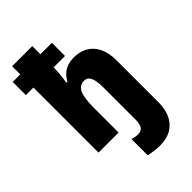

<svg xmlns="http://www.w3.org/2000/svg" viewBox="-296 -857 1194 1194"><g transform="rotate(-45 301.0 -260.0)"><path d="M362.8 240.2Q342.3 240.2 313.5 236.3Q284.7 232.4 267.6 228V85.4Q282.2 89.8 294.2 91.8Q306.2 93.8 320.3 93.8Q343.3 93.8 357.2 77.1Q371.1 60.5 371.1 18.6V-269Q371.1 -324.2 357.7 -352.1Q344.2 -379.9 316.4 -379.9Q288.1 -379.9 271 -362.5Q253.9 -345.2 246.8 -308.1Q239.7 -271 239.7 -211.4V0H63V-572.3H-3.4V-688H63V-759.8H240.2V-688H340.8V-572.3H240.2V-558.6Q240.2 -537.6 237.1 -507.3Q233.9 -477.1 229 -449.2H239.3Q253.9 -476.6 273.2 -493.7Q292.5 -510.7 317.9 -519Q343.3 -527.3 374.5 -527.3Q426.3 -527.3 465.3 -504.6Q504.4 -481.9 526.4 -437Q548.3 -392.1 548.3 -324.7V44.9Q548.3 100.1 528.8 144.3Q509.3 188.5 468.3 214.4Q427.2 240.2 362.8 240.2Z"/></g></svg>

Font: Open Sans SemiCondensed ExtraBold
Style: Regular
Weight: 800
Width: 4
Designer: Monotype Design Team
Foundry: Monotype Imaging Inc.
Version: Version 3.000